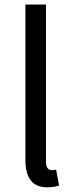

<svg xmlns="http://www.w3.org/2000/svg" viewBox="-20 -797 318 830"><path d="M183.6 12.7Q89.8 12.7 89.8 -105.5V-777.3H178.7V-99.6Q178.7 -61.5 204.1 -61.5Q212.9 -61.5 222.7 -63.5L235.4 4.9Q214.8 12.7 183.6 12.7Z"/></svg>

Font: Bpmf GenYo Gothic R
Style: R
Weight: 400
Foundry: But Ko
Version: Version 1.320